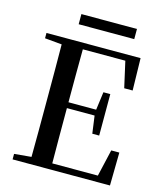

<svg xmlns="http://www.w3.org/2000/svg" viewBox="-128 -983 916 1078"><g transform="rotate(15 330.0 -444.0)"><path d="M210 -829H533V-888H210ZM550 -548H599L595 -735H48V-704L147 -695C148 -595 148 -495 148 -393V-342C148 -241 148 -140 147 -41L48 -32V0H614L617 -192H570L534 -36H269C268 -138 268 -241 268 -357H429L443 -255H483V-496H443L429 -391H268C268 -499 268 -600 269 -699H516Z"/></g></svg>

Font: Noto Serif CJK HK SemiBold
Style: Regular
Weight: 600
Designer: Ryoko NISHIZUKA 西塚涼子 (kana & ideographs); Frank Grießhammer (Latin, Greek & Cyrillic); Wenlong ZHANG 张文龙 (bopomofo); San
Foundry: Adobe
Version: Version 2.001;hotconv 1.1.0;makeotfexe 2.6.0